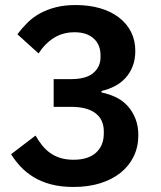

<svg xmlns="http://www.w3.org/2000/svg" viewBox="-20 -730 640 762"><path d="M262 -416Q322 -416 350.5 -440.5Q379 -465 379 -503V-510Q379 -553 351.5 -577.5Q324 -602 276 -602Q230 -602 194.5 -580Q159 -558 133 -518L49 -594Q67 -618 88.5 -639.5Q110 -661 138 -676.5Q166 -692 201 -701Q236 -710 280 -710Q333 -710 376.5 -697.5Q420 -685 451.5 -661Q483 -637 500 -603.5Q517 -570 517 -528Q517 -494 506.5 -467Q496 -440 477.5 -420Q459 -400 434.5 -387.5Q410 -375 383 -369V-363Q413 -357 440 -344Q467 -331 486.5 -309.5Q506 -288 517.5 -259Q529 -230 529 -193Q529 -147 510.5 -109Q492 -71 458 -44Q424 -17 377 -2.5Q330 12 272 12Q221 12 182 1.5Q143 -9 113.5 -27Q84 -45 62 -68.5Q40 -92 24 -118L121 -192Q133 -171 147 -153.5Q161 -136 179 -123Q197 -110 220 -103Q243 -96 272 -96Q330 -96 361 -124Q392 -152 392 -201V-208Q392 -256 358.5 -281Q325 -306 262 -306H193V-416Z"/></svg>

Font: IBM Plex Sans Arabic SemiBold
Style: Regular
Weight: 600
Designer: Mike Abbink, Paul van der Laan, Pieter van Rosmalen, Wael Morcos, Khajak Apelian
Foundry: Bold Monday
Version: Version 1.1